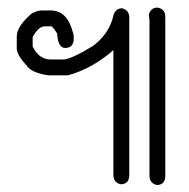

<svg xmlns="http://www.w3.org/2000/svg" viewBox="-20 -499 513 520"><path d="M406.2 -478.5Q427.7 -475.1 427.7 -453.1V-23.4Q427.7 2 404.3 2Q384.8 -2.9 384.8 -23.4V-441.4Q384.8 -448.2 382.8 -459Q388.7 -478.5 406.2 -478.5ZM310.5 -476.6Q330.1 -471.7 330.1 -451.2V-25.4Q330.1 0 306.6 0Q287.1 -4.9 287.1 -25.4V-363.3Q230.5 -313.5 164.1 -294.9H111.3Q67.9 -301.3 54.7 -318.4Q25.4 -350.1 25.4 -367.2V-400.4Q25.4 -427.7 66.4 -462.9Q83.5 -470.7 91.8 -470.7H117.2Q162.6 -470.7 177.7 -410.2Q179.7 -407.7 179.7 -396.5V-394.5Q179.7 -369.1 156.2 -369.1Q137.2 -369.1 134.8 -408.2Q122.1 -427.7 119.1 -427.7H101.6Q84 -427.7 68.4 -398.4V-373Q85.9 -337.9 117.2 -337.9H154.3Q179.7 -342.3 232.4 -375Q272.5 -405.3 285.2 -449.2Q290 -476.6 310.5 -476.6Z"/></svg>

Font: CEF Fonts CJK
Style: Regular
Weight: 400
Designer: PartyBoss (派对大魔王)
Version: Release 2.25